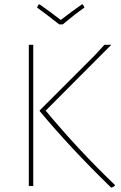

<svg xmlns="http://www.w3.org/2000/svg" viewBox="-20 -839 547 866"><path d="M354 -819 361 -805Q314 -772 263 -729H247Q181 -781 147 -805L154 -819H159Q205 -787 254 -749Q303 -787 349 -819ZM482 -637 186 -340Q332 -164 498 -5V-1Q495 2 484 7L480 6Q297 -172 159 -338V-341L408 -590L451 -637ZM130 -637V0H110V-637Z"/></svg>

Font: Alegreya Sans Thin
Style: Regular
Weight: 100
Designer: Juan Pablo del Peral
Foundry: Huerta Tipografica
Version: Version 2.007